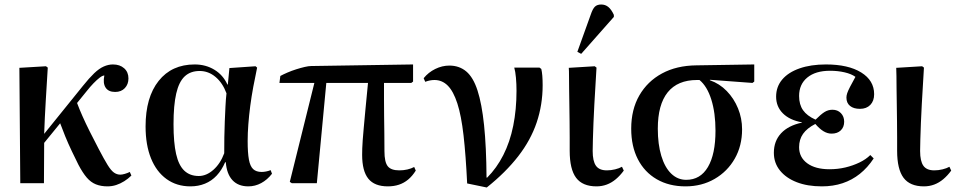

<svg xmlns="http://www.w3.org/2000/svg" viewBox="-20 -813 4241 852"><path d="M457 14Q428 14 405.5 5Q383 -4 365 -25Q347 -46 328 -82Q315 -108 299 -141.5Q283 -175 269.5 -208Q256 -241 247 -266L176 -179L175 0H70L66 -512L184 -519L192 -513Q190 -477 187.5 -439.5Q185 -402 183 -365Q181 -328 179 -291.5Q177 -255 176 -219L348 -432Q376 -467 398 -488Q420 -509 440.5 -518Q461 -527 481 -527Q512 -527 531 -510Q550 -493 550 -465Q550 -439 534 -422Q518 -405 491 -405Q461 -405 448.5 -424.5Q436 -444 443 -478Q435 -478 422.5 -468.5Q410 -459 395 -443.5Q380 -428 365 -409L322 -356Q332 -329 346 -297.5Q360 -266 378 -230Q396 -194 418 -152Q442 -106 457.5 -81Q473 -56 486 -47Q499 -38 514 -38Q522 -38 534 -41.5Q546 -45 556 -50L563 -34Q549 -20 531.5 -9Q514 2 495.5 8Q477 14 457 14Z M825 14Q764 14 719 -18.5Q674 -51 650 -110.5Q626 -170 626 -252Q626 -381 684 -454Q742 -527 844 -527Q893 -527 931.5 -503.5Q970 -480 989 -438H991L998 -511L1114 -519L1121 -513Q1112 -471 1104 -428Q1096 -385 1090.5 -343Q1085 -301 1082 -261.5Q1079 -222 1079 -187Q1079 -135 1084.5 -105Q1090 -75 1103.5 -62.5Q1117 -50 1141 -50Q1150 -50 1160.5 -52Q1171 -54 1181 -58L1187 -42Q1166 -15 1139 -0.5Q1112 14 1082 14Q1037 14 1011.5 -13.5Q986 -41 982 -93H979Q964 -58 941.5 -34Q919 -10 889.5 2Q860 14 825 14ZM862 -32Q896 -32 927 -59.5Q958 -87 975 -133Q975 -168 975.5 -204Q976 -240 977.5 -274.5Q979 -309 980.5 -340.5Q982 -372 985 -399Q968 -445 936.5 -471.5Q905 -498 866 -498Q825 -498 799.5 -474Q774 -450 762 -398Q750 -346 750 -262Q750 -180 761.5 -129.5Q773 -79 798 -55.5Q823 -32 862 -32Z M1701 14Q1642 14 1614.5 -20Q1587 -54 1587 -126Q1587 -140 1587.5 -154.5Q1588 -169 1589.5 -190.5Q1591 -212 1594 -244.5Q1597 -277 1601.5 -326Q1606 -375 1613 -445H1428L1386 0H1275L1266 -6L1375 -445H1220L1224 -476Q1237 -483 1255.5 -491Q1274 -499 1294.5 -505.5Q1315 -512 1332.5 -516Q1350 -520 1361 -520L1813 -527V-451L1805 -445H1684Q1684 -410 1684 -372.5Q1684 -335 1684.5 -297Q1685 -259 1685.5 -220.5Q1686 -182 1686 -142Q1686 -94 1700.5 -75.5Q1715 -57 1752 -57Q1771 -57 1788 -61Q1805 -65 1818 -72L1825 -56Q1810 -32 1791.5 -16.5Q1773 -1 1750.5 6.5Q1728 14 1701 14Z M2140 19 2053 1Q2047 -124 2037 -212Q2027 -300 2009.5 -354Q1992 -408 1967 -433Q1942 -458 1908 -458Q1888 -458 1867 -450L1860 -466Q1881 -492 1911.5 -507Q1942 -522 1974 -522Q2018 -522 2049 -496Q2080 -470 2099 -411.5Q2118 -353 2128 -258Q2138 -163 2139 -25H2142Q2184 -67 2213.5 -125Q2243 -183 2257.5 -255Q2272 -327 2272 -410Q2272 -440 2269.5 -468Q2267 -496 2262 -513H2374L2382 -507Q2385 -495 2386.5 -477Q2388 -459 2388 -435Q2388 -348 2361.5 -269.5Q2335 -191 2279.5 -119.5Q2224 -48 2140 19Z M2627 14Q2565 14 2536.5 -24Q2508 -62 2508 -144Q2508 -169 2508 -202.5Q2508 -236 2507.5 -273.5Q2507 -311 2506.5 -348.5Q2506 -386 2505.5 -418.5Q2505 -451 2505 -475.5Q2505 -500 2504 -512L2619 -519L2627 -513Q2625 -478 2622.5 -436.5Q2620 -395 2617.5 -351.5Q2615 -308 2613.5 -267.5Q2612 -227 2611 -194.5Q2610 -162 2610 -143Q2610 -98 2624.5 -77.5Q2639 -57 2673 -57Q2691 -57 2709.5 -61.5Q2728 -66 2740 -73L2748 -56Q2732 -34 2713 -18Q2694 -2 2672.5 6Q2651 14 2627 14ZM2559 -574 2542 -583 2601 -747Q2610 -774 2620 -783.5Q2630 -793 2648 -793Q2666 -793 2679.5 -782Q2693 -771 2704 -747V-738Z M3022 14Q2949 14 2894.5 -17.5Q2840 -49 2810.5 -106.5Q2781 -164 2781 -242Q2781 -327 2817 -389.5Q2853 -452 2917.5 -487Q2982 -522 3070 -523L3327 -527V-451L3319 -445L3130 -459V-457Q3173 -442 3205 -409Q3237 -376 3255 -332Q3273 -288 3273 -239Q3273 -166 3240.5 -109Q3208 -52 3151 -19Q3094 14 3022 14ZM3025 -15Q3088 -15 3121.5 -72Q3155 -129 3155 -233Q3155 -312 3136.5 -371Q3118 -430 3084 -458H3073Q2987 -458 2943 -403.5Q2899 -349 2899 -242Q2899 -173 2914.5 -121.5Q2930 -70 2958.5 -42.5Q2987 -15 3025 -15Z M3627 14Q3563 14 3515.5 -4.5Q3468 -23 3441 -56.5Q3414 -90 3414 -135Q3414 -187 3446 -221.5Q3478 -256 3539 -269V-270Q3484 -280 3454 -310Q3424 -340 3424 -384Q3424 -428 3451 -460Q3478 -492 3528 -509.5Q3578 -527 3645 -527Q3744 -527 3801.5 -491.5Q3859 -456 3859 -395Q3859 -365 3842 -347.5Q3825 -330 3796 -330Q3768 -330 3752 -343Q3736 -356 3736 -380Q3736 -389 3739.5 -399.5Q3743 -410 3752 -427.5Q3761 -445 3776 -472Q3758 -485 3728 -492Q3698 -499 3663 -499Q3599 -499 3562.5 -469Q3526 -439 3526 -387Q3526 -349 3543.5 -324Q3561 -299 3599 -282Q3623 -306 3639 -316Q3655 -326 3674 -326Q3697 -326 3711.5 -311Q3726 -296 3726 -273Q3726 -249 3711 -234.5Q3696 -220 3670 -220Q3652 -220 3634.5 -230.5Q3617 -241 3598 -263Q3561 -244 3543.5 -219Q3526 -194 3526 -160Q3526 -115 3562 -88.5Q3598 -62 3661 -62Q3698 -62 3731.5 -70Q3765 -78 3794 -92Q3823 -106 3842 -125L3857 -110Q3830 -69 3795.5 -41.5Q3761 -14 3719 0Q3677 14 3627 14Z M4080 14Q4018 14 3989.5 -24Q3961 -62 3961 -144Q3961 -169 3961 -202.5Q3961 -236 3960.5 -273.5Q3960 -311 3959.5 -348.5Q3959 -386 3958.5 -418.5Q3958 -451 3958 -475.5Q3958 -500 3957 -512L4072 -519L4080 -513Q4078 -478 4075.5 -436.5Q4073 -395 4070.5 -351.5Q4068 -308 4066.5 -267.5Q4065 -227 4064 -194.5Q4063 -162 4063 -143Q4063 -98 4077.5 -77.5Q4092 -57 4126 -57Q4144 -57 4162.5 -61.5Q4181 -66 4193 -73L4201 -56Q4185 -34 4166 -18Q4147 -2 4125.5 6Q4104 14 4080 14Z"/></svg>

Font: Literata 60pt Medium
Style: Regular
Weight: 500
Designer: Latin by Veronika Burian and Jose Scaglione. Greek by Irene Vlachou. Cyrillic by Vera Evstafieva.
Foundry: TypeTogether
Version: Version 3.103;gftools[0.9.29]